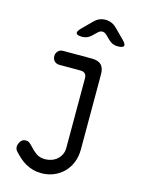

<svg xmlns="http://www.w3.org/2000/svg" viewBox="-147 -870 894 1194"><g transform="rotate(15 300.0 -272.5)"><path d="M350 -400Q350 -420 340 -430Q330 -440 310 -440H175Q155 -440 142.5 -452.5Q130 -465 130 -485Q130 -504 142.5 -517Q155 -530 175 -530H360Q401 -530 420.5 -510.5Q440 -491 440 -450V33Q440 80 424.5 118Q409 156 382 183Q355 210 318.5 225Q282 240 240 240Q211 240 185.5 233Q160 226 138 213.5Q116 201 97 184Q78 167 61 148Q55 142 52.5 134.5Q50 127 50 120Q50 104 61.5 86Q73 68 96 68Q110 68 120.5 76.5Q131 85 142 97Q159 117 182 133.5Q205 150 240 150Q261 150 281 143Q301 136 316 123Q331 110 340.5 91Q350 72 350 47ZM266 -645Q233 -645 228 -657Q223 -669 246 -692L309 -755Q324 -770 341.5 -777.5Q359 -785 380 -785Q401 -785 419 -777.5Q437 -770 452 -755L514 -693Q538 -669 533 -657Q528 -645 494 -645Q477 -645 462.5 -651Q448 -657 436 -669L409 -695Q395 -709 380 -709Q365 -709 351 -695L323 -668Q311 -657 297 -651Q283 -645 266 -645Z"/></g></svg>

Font: Maple Mono
Style: Regular
Weight: 400
Monospace: yes
Designer: subframe7536
Version: Version 7.300